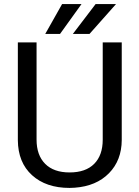

<svg xmlns="http://www.w3.org/2000/svg" viewBox="-20 -921 688 951"><path d="M583 -710.9H488.8V-229C488.8 -177.6 474.7 -137.7 446.5 -109.4C418.4 -81.1 377.8 -66.9 324.7 -66.9C272.3 -66.9 231.9 -81.1 203.6 -109.6C175.3 -138.1 161.1 -178.1 161.1 -229.5V-710.9H68.4V-226.6C69 -153 92.4 -95.2 138.7 -53.2C184.9 -11.2 246.9 9.8 324.7 9.8L349.6 8.8C421.2 3.6 477.9 -20.3 519.8 -63C561.6 -105.6 582.7 -160.5 583 -227.5ZM453.6 -900.9 340.8 -752.9H423.3L554.7 -900.9ZM287.6 -900.9 204.1 -752.9H277.3L383.8 -900.9Z"/></svg>

Font: Roboto1
Style: rg
Weight: 400
Designer: Google
Version: Version 2.137; 2017